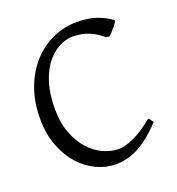

<svg xmlns="http://www.w3.org/2000/svg" viewBox="-120 -728 776 841"><g transform="rotate(-20 268.0 -307.5)"><path d="M497.1 -103Q465.8 -69.8 437.3 -47.1Q408.7 -24.4 382.1 -10.7Q355.5 2.9 329.8 8.8Q304.2 14.6 278.8 14.6Q233.4 14.6 189.7 -5.9Q146 -26.4 111.3 -64.9Q76.7 -103.5 55.4 -159.4Q34.2 -215.3 34.2 -286.1Q34.2 -364.3 57.9 -427.7Q81.5 -491.2 122.1 -536.1Q162.6 -581.1 216.3 -605.5Q270 -629.9 330.1 -629.9Q382.8 -629.9 422.6 -615.7Q462.4 -601.6 487.8 -581.1Q490.7 -578.6 486.3 -571.3Q481.9 -564 474.4 -554.7Q466.8 -545.4 458.3 -536.1Q449.7 -526.9 443.8 -521L426.8 -523.9Q401.9 -546.9 367.7 -561.5Q333.5 -576.2 289.1 -576.2Q272.5 -576.2 252.7 -570.1Q232.9 -564 212.9 -550.8Q192.9 -537.6 174.3 -516.4Q155.8 -495.1 141.4 -464.8Q127 -434.6 118.4 -394.8Q109.9 -355 109.9 -304.2Q109.9 -239.3 128.7 -190.4Q147.5 -141.6 177 -109.1Q206.5 -76.7 242.9 -60.3Q279.3 -43.9 314 -43.9Q340.3 -43.9 382.8 -62Q425.3 -80.1 479 -125Q481.4 -124 484.1 -120.8Q486.8 -117.7 489.3 -114.3Q491.7 -110.8 493.7 -107.7Q495.6 -104.5 497.1 -103Z"/></g></svg>

Font: Noto Serif Devanagari
Style: Bold
Weight: 700
Designer: Monotype Design Team
Foundry: Monotype Imaging Inc.
Version: Version 1.01